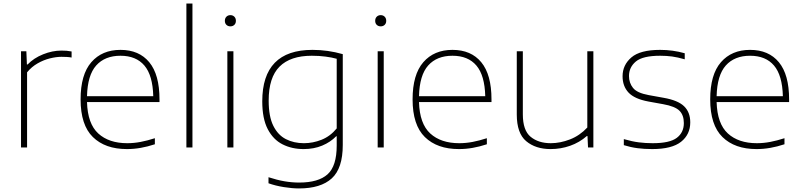

<svg xmlns="http://www.w3.org/2000/svg" viewBox="-20 -828 4504 1078"><path d="M98 0V-540H128L131 -466H135Q169.5 -502 221.8 -523Q274 -544 325 -544Q341 -544 353.8 -543Q366.5 -542 382 -539V-505Q368.5 -507.5 354.8 -508.2Q341 -509 325 -509Q295.5 -509 260.2 -500.2Q225 -491.5 191.2 -472.2Q157.5 -453 132 -422V0Z M692.5 9Q570.5 9 501.5 -58.5Q432.5 -126 432.5 -270Q432.5 -409.5 492.8 -478.8Q553 -548 656.5 -548Q761 -548 818.2 -478.5Q875.5 -409 875.5 -270V-255H468.5Q472 -133 531.8 -78.5Q591.5 -24 694.5 -24Q731.5 -24 769.5 -31.2Q807.5 -38.5 849.5 -52V-18Q808.5 -4.5 770 2.2Q731.5 9 692.5 9ZM656.5 -515Q569 -515 520.2 -460.5Q471.5 -406 468.5 -288H840.5Q837.5 -405 790.8 -460Q744 -515 656.5 -515Z M1026.5 0V-808H1060.5V0Z M1256.5 0V-540H1290.5V0ZM1273.5 -680Q1260 -680 1251.2 -688.5Q1242.5 -697 1242.5 -711Q1242.5 -725.5 1251.2 -734.2Q1260 -743 1273.5 -743Q1287 -743 1295.8 -734.2Q1304.5 -725.5 1304.5 -711Q1304.5 -697 1295.8 -688.5Q1287 -680 1273.5 -680Z M1658.5 230Q1621 230 1573.8 222.5Q1526.5 215 1487.5 201V167Q1535 182.5 1577 189.8Q1619 197 1659.5 197Q1767.5 197 1819 150.8Q1870.5 104.5 1870.5 -11V-63H1867.5Q1835.5 -30 1789 -10.5Q1742.5 9 1684.5 9Q1619 9 1566.5 -17.5Q1514 -44 1483.2 -103Q1452.5 -162 1452.5 -259Q1452.5 -548 1734.5 -548Q1820.5 -548 1904.5 -524V-14Q1904.5 117 1842.8 173.5Q1781 230 1658.5 230ZM1686.5 -24Q1737 -24 1785.8 -43.5Q1834.5 -63 1870.5 -107V-498Q1843.5 -505.5 1808 -510.2Q1772.5 -515 1730.5 -515Q1610.5 -515 1549.5 -454Q1488.5 -393 1488.5 -263Q1488.5 -174 1514.5 -121.8Q1540.5 -69.5 1585.2 -46.8Q1630 -24 1686.5 -24Z M2100.5 0V-540H2134.5V0ZM2117.5 -680Q2104 -680 2095.2 -688.5Q2086.5 -697 2086.5 -711Q2086.5 -725.5 2095.2 -734.2Q2104 -743 2117.5 -743Q2131 -743 2139.8 -734.2Q2148.5 -725.5 2148.5 -711Q2148.5 -697 2139.8 -688.5Q2131 -680 2117.5 -680Z M2556.5 9Q2434.5 9 2365.5 -58.5Q2296.5 -126 2296.5 -270Q2296.5 -409.5 2356.8 -478.8Q2417 -548 2520.5 -548Q2625 -548 2682.2 -478.5Q2739.5 -409 2739.5 -270V-255H2332.5Q2336 -133 2395.8 -78.5Q2455.5 -24 2558.5 -24Q2595.5 -24 2633.5 -31.2Q2671.5 -38.5 2713.5 -52V-18Q2672.5 -4.5 2634 2.2Q2595.5 9 2556.5 9ZM2520.5 -515Q2433 -515 2384.2 -460.5Q2335.5 -406 2332.5 -288H2704.5Q2701.5 -405 2654.8 -460Q2608 -515 2520.5 -515Z M3071.5 9Q2987 9 2934.2 -35.5Q2881.5 -80 2881.5 -185V-540H2915.5V-186Q2915.5 -96 2959.2 -60Q3003 -24 3072.5 -24Q3125 -24 3180 -45.2Q3235 -66.5 3277.5 -112V-540H3311.5V0H3281.5L3278.5 -64H3274.5Q3233.5 -28 3181 -9.5Q3128.5 9 3071.5 9Z M3641.5 9Q3597.5 9 3559.2 4Q3521 -1 3482.5 -13V-47Q3529 -33.5 3566.5 -28.8Q3604 -24 3644.5 -24Q3740 -24 3779.8 -54Q3819.5 -84 3819.5 -137Q3819.5 -181.5 3795 -206.2Q3770.5 -231 3703.5 -243L3620.5 -258Q3542.5 -272.5 3509 -308.2Q3475.5 -344 3475.5 -400Q3475.5 -463 3524.8 -505.5Q3574 -548 3686.5 -548Q3757.5 -548 3824.5 -529V-495Q3785 -506.5 3753.5 -510.8Q3722 -515 3686.5 -515Q3589 -515 3550.2 -482.8Q3511.5 -450.5 3511.5 -401Q3511.5 -363 3534 -334.5Q3556.5 -306 3622.5 -294L3705.5 -279Q3786 -265 3820.8 -231.5Q3855.5 -198 3855.5 -141Q3855.5 -73 3804 -32Q3752.5 9 3641.5 9Z M4227.5 9Q4105.5 9 4036.5 -58.5Q3967.5 -126 3967.5 -270Q3967.5 -409.5 4027.8 -478.8Q4088 -548 4191.5 -548Q4296 -548 4353.2 -478.5Q4410.5 -409 4410.5 -270V-255H4003.5Q4007 -133 4066.8 -78.5Q4126.5 -24 4229.5 -24Q4266.5 -24 4304.5 -31.2Q4342.5 -38.5 4384.5 -52V-18Q4343.5 -4.5 4305 2.2Q4266.5 9 4227.5 9ZM4191.5 -515Q4104 -515 4055.2 -460.5Q4006.5 -406 4003.5 -288H4375.5Q4372.5 -405 4325.8 -460Q4279 -515 4191.5 -515Z"/></svg>

Font: Encode Sans Expanded Expanded Thin
Style: Regular
Weight: 100
Width: 7
Designer: Multiple Designers
Foundry: Impallari Type
Version: Version 3.000; ttfautohint (v1.8.3) -l 8 -r 50 -G 200 -x 14 